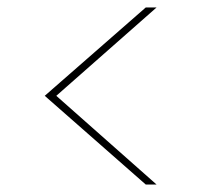

<svg xmlns="http://www.w3.org/2000/svg" viewBox="-20 -546 540 515"><path d="M400 -51H371L100 -289L371 -526H400L131 -289Z"/></svg>

Font: DM Sans 9pt Thin
Style: Regular
Weight: 250
Version: Version 4.004;gftools[0.9.30]